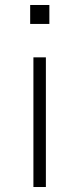

<svg xmlns="http://www.w3.org/2000/svg" viewBox="-20 -750 319 770"><path d="M101 -654V-730H178V-654ZM114 0V-520H164V0Z"/></svg>

Font: M PLUS 1 Thin Light
Style: Regular
Weight: 300
Version: Version 1.001